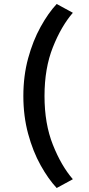

<svg xmlns="http://www.w3.org/2000/svg" viewBox="-20 -776 444 962"><path d="M97 -295Q97 -396 121 -484Q145 -572 183.5 -641.5Q222 -711 264 -756L345 -712Q287 -645 245 -539.5Q203 -434 203 -295Q203 -156 245 -50.5Q287 55 345 122L264 166Q222 121 183.5 52Q145 -17 121 -105.5Q97 -194 97 -295Z"/></svg>

Font: Reem Kufi
Style: Regular
Weight: 400
Designer: Khaled Hosny
Version: Version 1.6